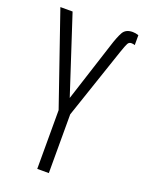

<svg xmlns="http://www.w3.org/2000/svg" viewBox="-137 -789 654 857"><g transform="rotate(20 189.5 -360.0)"><path d="M150 0V-279L0 -714H58L178 -347L268 -626Q283 -674 296 -697Q309 -720 342 -720Q356 -720 370 -715V-668Q362 -671 353 -671Q342 -671 336.5 -661Q331 -651 319 -616L205 -279V0Z"/></g></svg>

Font: Noto Sans ExtraCondensed Light
Style: Regular
Weight: 300
Width: 2
Designer: Monotype Design Team
Foundry: Monotype Imaging Inc.
Version: Version 2.013; ttfautohint (v1.8.4.7-5d5b)